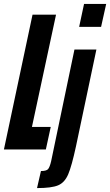

<svg xmlns="http://www.w3.org/2000/svg" viewBox="-34 -763 562 980"><path d="M-14 0 132 -688H252L129 -115H225L200 0ZM370 -626 395 -743H508L482 -626ZM227 60 346 -510H458L354 -17Q332 85 314 127Q296 169 262.5 183Q229 197 155 197L175 110Q203 110 211.5 100Q220 90 227 60Z"/></svg>

Font: Saira Ultra Condensed ExtraBold
Style: Italic
Weight: 800
Width: 1
Italic angle: -12°
Designer: Hector Gatti with collaboration of the Omnibus-Type team
Foundry: Omnibus-Type
Version: Version 1.001; ttfautohint (v1.8)